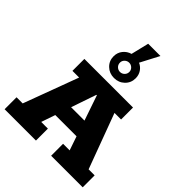

<svg xmlns="http://www.w3.org/2000/svg" viewBox="-256 -1077 1217 1217"><g transform="rotate(45 352.0 -468.5)"><path d="M2 0V-107H57L194 -476H134V-583H570V-476H511L648 -107H702V0H419V-107H478L431 -244L482 -201H221L270 -244L223 -107H283V0ZM277 -266 250 -307H451L425 -266L353 -476H349ZM352 -630Q310 -630 281.5 -657.5Q253 -685 253 -726Q253 -759 272.5 -783.5Q292 -808 323 -817L352 -937H462L396 -811Q421 -800 436 -777.5Q451 -755 451 -726Q451 -685 422.5 -657.5Q394 -630 352 -630ZM310 -726Q310 -708 322.5 -696Q335 -684 352 -684Q369 -684 381.5 -696Q394 -708 394 -726Q394 -743 381.5 -755Q369 -767 352 -767Q335 -767 322.5 -755Q310 -743 310 -726Z"/></g></svg>

Font: Rokkitt ExtraBold
Style: Regular
Weight: 800
Version: Version 3.103